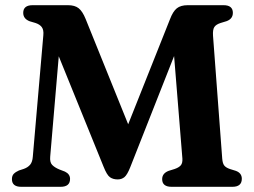

<svg xmlns="http://www.w3.org/2000/svg" viewBox="-20 -720 979 740"><path d="M250 -30.5Q250 0 213.5 0H62Q26 0 26 -29.5Q26 -43 33.2 -50.2Q40.5 -57.5 53 -63L71.5 -69Q87 -74.5 96 -85Q105 -95.5 106.5 -116.5L147 -584Q149 -604.5 141.2 -615.2Q133.5 -626 116.5 -631.5L94.5 -638Q69.5 -647.5 69.5 -670.5Q69.5 -700 106 -700H242Q268.5 -700 283.2 -688.2Q298 -676.5 310 -647L474 -241L635 -645.5Q646.5 -676 661.5 -688Q676.5 -700 703.5 -700H841.5Q877.5 -700 877.5 -670.5Q877.5 -647.5 853.5 -638.5L830.5 -631.5Q813 -626 806.2 -616Q799.5 -606 801 -582.5L836.5 -108.5Q838 -89.5 844.8 -81.5Q851.5 -73.5 866.5 -68.5L889 -61.5Q912 -53 912 -31Q912 0 875.5 0H641.5Q605 0 605 -29.5Q605 -52 630 -61.5L652.5 -68.5Q669 -74 676.5 -82.5Q684 -91 683 -108.5L651 -504L482 -75.5Q470.5 -46.5 459.8 -37.5Q449 -28.5 433.5 -28.5Q416 -28.5 404 -36.8Q392 -45 379 -78L206.5 -503L173.5 -116.5Q171.5 -94.5 181 -84.5Q190.5 -74.5 208.5 -67L230.5 -58.5Q250 -49 250 -30.5Z"/></svg>

Font: Fraunces 9pt Soft SemiBold
Style: Regular
Weight: 600
Version: Version 1.000;[b76b70a41]